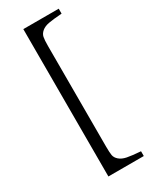

<svg xmlns="http://www.w3.org/2000/svg" viewBox="-227 -761 815 1010"><g transform="rotate(-30 180.5 -255.5)"><path d="M110 192V-703H325V-673Q271 -669 244 -664Q217 -659 201 -645.5Q185 -632 181.5 -614.5Q178 -597 178 -561V50Q178 86 181 103Q184 120 200 134Q216 148 243.5 153.5Q271 159 325 163V192Z"/></g></svg>

Font: Libertinus Sans
Style: Regular
Weight: 400
Designer: Philipp H. Poll
Foundry: Khaled Hosny
Version: Version 6.1